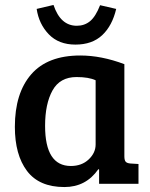

<svg xmlns="http://www.w3.org/2000/svg" viewBox="-20 -742 607 775"><path d="M482 -483V-111Q482 -95 487.5 -89Q493 -83 507 -82L539 -80V0H380V-58L377 -59Q327 13 240 13Q138 13 89 -52Q40 -117 40 -230Q40 -366 106 -442Q172 -518 304 -518Q389 -518 482 -483ZM366 -159V-418Q338 -431 289 -431Q222 -431 192 -377Q162 -323 162 -234Q162 -72 266 -72Q310 -72 338 -98.5Q366 -125 366 -159ZM384 -721 449 -706Q433 -638 392.5 -600Q352 -562 284.5 -562Q217 -562 177 -603.5Q137 -645 128 -706L196 -722Q224 -638 290 -638Q321 -638 343.5 -656.5Q366 -675 384 -721Z"/></svg>

Font: Bree Serif
Style: Regular
Weight: 400
Designer: Veronika Burian, Jos Scaglione
Foundry: TypeTogether
Version: Version 1.001